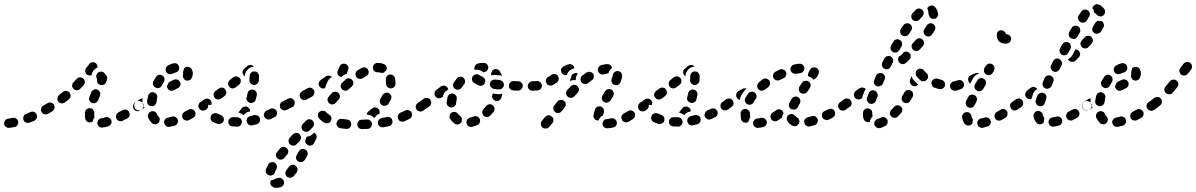

<svg xmlns="http://www.w3.org/2000/svg" viewBox="-35 -583 5726 919"><path d="M43 22Q47 19 49 15Q51 12 52 7Q53 3 52 -2Q51 -6 49 -10Q46 -13 42 -16Q39 -18 34 -19Q30 -20 26 -19Q17 -17 10 -16Q6 -16 5 -15Q-4 -15 -10 -7Q-16 0 -15 9Q-15 18 -7 24Q0 30 9 29Q12 29 16 28Q25 27 35 25Q39 24 43 22ZM498 -6Q497 -10 494 -14Q491 -17 487 -19Q484 -22 479 -22Q475 -23 470 -22Q459 -18 450 -17Q445 -16 442 -14Q438 -12 435 -8Q433 -4 432 0Q430 4 431 9Q433 18 440 24Q448 29 457 27Q469 26 482 22Q491 19 496 11Q501 3 498 -6ZM141 -35Q139 -39 136 -42Q133 -45 128 -47Q124 -49 120 -49Q115 -48 111 -47Q101 -42 90 -38Q86 -37 83 -34Q80 -31 78 -26Q76 -22 76 -18Q76 -13 77 -9Q80 -1 89 3Q97 7 106 4Q118 -1 129 -5Q137 -9 141 -18Q144 -26 141 -35ZM383 0Q380 -3 377 -6Q374 -10 373 -14Q370 -28 372 -45Q373 -55 380 -60Q387 -66 396 -65Q401 -65 405 -63Q409 -61 411 -57Q414 -54 416 -50Q417 -45 416 -41Q415 -31 417 -25Q417 -24 417 -23Q417 -23 418 -22Q417 -21 417 -21Q411 -13 409 -4Q409 -3 409 -2Q407 0 405 1Q403 2 400 2Q396 3 392 3Q387 2 383 0ZM585 -30Q586 -34 586 -38Q585 -43 583 -47Q579 -55 570 -58Q561 -60 553 -56Q543 -51 533 -46Q529 -44 526 -41Q523 -37 521 -33Q520 -29 520 -24Q520 -20 522 -16Q526 -7 535 -4Q544 -1 552 -5Q563 -11 574 -16Q578 -18 581 -22Q584 -25 585 -30ZM226 -65Q227 -69 226 -74Q225 -78 223 -82Q218 -90 209 -92Q200 -94 192 -89Q182 -83 172 -77Q164 -73 162 -64Q159 -55 164 -47Q166 -43 170 -40Q173 -37 178 -36Q182 -35 186 -36Q191 -36 195 -38Q205 -44 216 -51Q219 -53 222 -57Q225 -61 226 -65ZM652 -73Q653 -77 652 -82Q651 -86 649 -90Q643 -97 634 -99Q625 -101 617 -96L611 -92Q608 -89 605 -85Q603 -81 602 -77Q601 -73 602 -68Q603 -64 606 -60Q611 -53 620 -51Q629 -49 637 -55L643 -58Q646 -61 649 -65Q651 -69 652 -73ZM297 -140Q292 -147 282 -148Q273 -149 266 -143Q257 -135 248 -128Q241 -123 240 -113Q238 -104 244 -97Q247 -93 251 -91Q255 -89 259 -88Q264 -88 268 -89Q272 -90 276 -93Q285 -100 295 -108Q302 -114 303 -123Q303 -133 297 -140ZM406 -90Q410 -88 414 -89Q419 -89 423 -91Q427 -92 430 -96Q433 -99 435 -103Q439 -113 443 -124Q447 -133 443 -142Q440 -150 431 -154Q427 -156 422 -156Q418 -155 414 -154Q410 -152 407 -149Q403 -146 402 -142Q397 -130 393 -119Q389 -110 393 -102Q397 -93 406 -90ZM364 -207Q361 -210 357 -211Q353 -213 348 -213Q344 -213 340 -211Q336 -209 332 -206Q325 -197 317 -189Q313 -186 312 -182Q310 -178 310 -173Q310 -169 312 -165Q314 -161 317 -157Q323 -151 333 -151Q342 -151 349 -158Q357 -166 365 -175Q372 -182 371 -191Q371 -200 364 -207ZM426 -221Q427 -226 429 -230Q432 -233 435 -236Q443 -241 452 -240Q461 -238 467 -231Q469 -228 470 -226Q471 -225 471 -225Q471 -225 471 -225Q477 -220 478 -212Q479 -205 476 -198Q474 -195 472 -188Q468 -180 459 -177Q450 -174 442 -178Q434 -181 431 -189Q427 -197 430 -205Q427 -208 426 -213Q425 -217 426 -221ZM378 -258Q385 -267 392 -276Q397 -284 406 -285Q416 -286 423 -281Q428 -277 430 -271Q433 -266 432 -260Q427 -258 422 -254Q415 -249 410 -242Q405 -234 404 -225Q404 -224 404 -223Q398 -221 392 -222Q386 -223 381 -226Q374 -232 373 -242Q372 -251 378 -258Z M814 8Q816 4 817 0Q817 -4 816 -9Q814 -18 806 -22Q798 -27 789 -25Q779 -22 769 -20Q760 -19 755 -11Q749 -4 751 5Q752 10 754 14Q756 17 760 20Q764 23 768 24Q772 25 777 24Q788 22 800 19Q805 18 808 15Q812 12 814 8ZM692 6Q681 -5 674 -20Q671 -29 675 -37Q678 -46 687 -49Q695 -53 704 -49Q713 -46 716 -37Q719 -30 723 -26Q726 -23 728 -19Q730 -15 730 -11Q729 -9 729 -8Q728 -5 728 -2Q727 0 726 2Q725 4 723 5Q717 12 708 12Q698 12 692 6ZM898 -50Q896 -53 892 -56Q889 -59 885 -60Q880 -61 876 -61Q871 -60 867 -58Q858 -53 849 -48Q845 -46 842 -43Q839 -40 838 -35Q836 -31 837 -27Q837 -22 839 -18Q843 -10 852 -7Q861 -4 869 -8Q879 -13 889 -19Q897 -23 900 -32Q903 -41 898 -50ZM957 -90Q955 -94 951 -96Q947 -98 943 -99Q938 -100 934 -99Q930 -98 926 -95L924 -94Q917 -89 915 -80Q913 -70 919 -63Q921 -59 925 -57Q929 -54 933 -54Q938 -53 942 -54Q946 -55 950 -57L952 -59Q960 -64 961 -73Q963 -82 957 -90ZM611 -64Q609 -68 608 -72Q607 -77 608 -81Q609 -86 611 -89Q614 -93 617 -96L635 -108Q638 -110 641 -111Q645 -112 648 -112Q647 -108 647 -104Q646 -95 648 -87Q650 -78 655 -70Q656 -69 657 -68L643 -58Q635 -53 626 -55Q617 -57 611 -64ZM688 -75Q697 -73 705 -79Q712 -85 714 -94Q715 -104 717 -114Q718 -118 718 -122Q717 -127 715 -131Q712 -134 708 -137Q705 -140 700 -141Q691 -143 683 -138Q676 -133 674 -124Q671 -112 669 -100Q668 -91 673 -84Q679 -76 688 -75ZM777 -191 796 -201Q805 -205 814 -202Q822 -199 827 -191Q831 -182 828 -174Q825 -165 816 -161L797 -151Q788 -147 780 -149Q771 -152 767 -161Q765 -163 765 -166Q764 -169 764 -172Q766 -175 768 -178Q771 -183 773 -189Q774 -189 775 -190Q776 -190 777 -191ZM698 -177Q699 -173 702 -169Q705 -166 709 -164Q713 -162 717 -161Q722 -161 726 -162Q730 -164 734 -166Q737 -169 739 -173Q744 -182 749 -190Q754 -198 752 -207Q751 -216 743 -221Q735 -227 726 -225Q717 -223 712 -215Q705 -205 699 -194Q697 -190 697 -186Q696 -181 698 -177ZM870 -262Q861 -265 853 -261Q851 -260 849 -259Q847 -257 845 -255Q845 -254 845 -253Q844 -245 841 -238Q841 -236 841 -234Q842 -233 842 -231Q842 -230 842 -229Q838 -220 842 -212Q845 -203 853 -199Q857 -197 862 -197Q866 -197 871 -199Q875 -200 878 -203Q881 -206 883 -211Q888 -220 888 -232Q888 -242 883 -251Q879 -259 870 -262ZM760 -240Q764 -232 773 -229Q782 -226 790 -230Q798 -234 806 -236Q810 -237 814 -240Q818 -243 820 -247Q822 -251 823 -255Q823 -259 822 -264Q820 -273 812 -278Q804 -282 795 -280Q782 -277 770 -270Q761 -266 759 -257Q756 -248 760 -240Z M1116 17Q1113 20 1109 22Q1105 24 1100 23Q1089 23 1079 22Q1069 22 1063 15Q1057 8 1058 -2Q1058 -6 1060 -10Q1062 -14 1066 -17Q1069 -20 1073 -21Q1078 -23 1082 -22Q1092 -22 1101 -22Q1109 -21 1116 -16Q1122 -10 1123 -2Q1123 -1 1123 0Q1123 0 1123 1Q1123 1 1123 1Q1123 6 1121 10Q1119 14 1116 17ZM1207 1Q1209 -3 1210 -7Q1210 -11 1209 -16Q1207 -25 1199 -29Q1190 -34 1181 -32Q1172 -29 1163 -27Q1154 -25 1149 -18Q1144 -10 1146 -1Q1147 4 1149 7Q1152 11 1155 14Q1159 16 1164 17Q1168 18 1172 17Q1183 15 1193 12Q1198 11 1201 8Q1205 5 1207 1ZM1007 10Q996 6 986 2Q978 -2 974 -11Q971 -19 975 -28Q978 -37 987 -40Q996 -43 1004 -40Q1012 -36 1021 -33Q1025 -32 1028 -29Q1032 -26 1034 -22Q1036 -19 1036 -16Q1037 -12 1036 -8Q1036 -8 1036 -8Q1036 -7 1036 -7Q1036 -6 1036 -5Q1033 4 1024 8Q1016 12 1007 10ZM1290 -35Q1292 -39 1291 -44Q1291 -48 1289 -52Q1285 -60 1276 -63Q1267 -66 1259 -62Q1250 -58 1241 -54Q1233 -50 1230 -41Q1226 -32 1230 -24Q1232 -20 1236 -17Q1239 -14 1243 -12Q1247 -10 1252 -11Q1256 -11 1260 -13Q1270 -17 1279 -22Q1283 -24 1286 -27Q1289 -31 1290 -35ZM1108 -47Q1109 -49 1111 -51Q1116 -56 1121 -64Q1126 -71 1136 -73Q1145 -75 1152 -69Q1157 -66 1160 -61Q1163 -56 1162 -50Q1160 -50 1159 -49Q1150 -48 1143 -43Q1136 -38 1131 -32Q1126 -37 1118 -40Q1112 -43 1106 -44Q1107 -46 1108 -47ZM1349 -73Q1350 -78 1349 -82Q1348 -86 1345 -90Q1340 -98 1331 -99Q1322 -101 1314 -95Q1310 -93 1308 -89Q1305 -85 1305 -81Q1304 -76 1305 -72Q1306 -67 1308 -64Q1311 -60 1315 -58Q1319 -55 1323 -55Q1327 -54 1332 -55Q1336 -56 1340 -59Q1344 -61 1346 -65Q1348 -69 1349 -73ZM974 -102Q968 -109 959 -111Q950 -112 942 -107Q933 -100 926 -95Q922 -93 920 -89Q918 -85 917 -81Q916 -77 917 -72Q918 -68 921 -64Q922 -62 923 -61Q925 -59 927 -58Q929 -63 933 -66Q938 -73 946 -77Q954 -81 964 -81Q970 -82 976 -80Q978 -86 978 -91Q977 -97 974 -102ZM1160 -151Q1168 -156 1177 -154Q1186 -152 1191 -144Q1196 -136 1194 -127Q1192 -116 1189 -106Q1188 -102 1185 -98Q1182 -95 1178 -93Q1174 -91 1170 -90Q1165 -90 1161 -91Q1161 -91 1160 -91Q1160 -91 1160 -91Q1158 -92 1156 -93Q1149 -97 1146 -104Q1143 -111 1146 -119Q1148 -127 1150 -137Q1152 -146 1160 -151ZM1043 -155Q1041 -159 1037 -161Q1033 -163 1029 -164Q1024 -164 1020 -163Q1016 -162 1012 -159L996 -147Q992 -144 990 -140Q988 -137 987 -132Q987 -128 988 -123Q989 -119 992 -116Q997 -108 1007 -107Q1016 -106 1023 -111L1039 -123Q1047 -129 1048 -138Q1049 -148 1043 -155ZM1117 -192Q1118 -197 1117 -201Q1116 -205 1113 -209Q1107 -216 1098 -217Q1089 -219 1081 -213L1065 -200Q1062 -198 1060 -194Q1057 -190 1057 -185Q1056 -181 1057 -177Q1059 -172 1061 -169Q1067 -161 1076 -160Q1086 -159 1093 -165L1109 -177Q1112 -180 1115 -184Q1117 -188 1117 -192ZM1180 -176Q1189 -176 1196 -182Q1203 -188 1204 -197Q1205 -208 1205 -219Q1205 -223 1203 -227Q1201 -231 1198 -235Q1195 -238 1191 -240Q1187 -241 1183 -241Q1173 -242 1167 -235Q1160 -229 1160 -219Q1160 -210 1159 -200Q1158 -191 1165 -184Q1171 -177 1180 -176ZM1151 -251Q1158 -258 1166 -261Q1173 -264 1181 -264Q1181 -264 1181 -264Q1181 -264 1181 -264Q1175 -271 1166 -272Q1157 -273 1149 -267L1134 -254Q1127 -249 1126 -239Q1125 -230 1131 -223Q1132 -221 1134 -220Q1135 -218 1137 -217Q1137 -218 1137 -220Q1137 -228 1141 -236Q1144 -245 1151 -251Z M1288 271Q1287 271 1287 270Q1283 273 1279 275Q1271 279 1262 280Q1262 281 1261 282Q1260 284 1260 285Q1258 289 1259 294Q1259 298 1261 302Q1263 306 1267 309Q1270 312 1274 314Q1282 316 1289 316Q1299 316 1311 312Q1319 308 1323 299Q1327 291 1323 282Q1321 278 1318 275Q1315 272 1311 270Q1307 268 1302 268Q1298 268 1294 270Q1291 271 1289 271Q1289 271 1288 271Q1288 271 1288 271ZM1339 263Q1343 266 1347 267Q1351 268 1356 268Q1360 267 1364 265Q1368 263 1371 260Q1378 251 1385 242Q1390 234 1389 225Q1387 216 1380 210Q1376 207 1372 206Q1367 205 1363 206Q1359 207 1355 209Q1351 211 1348 215Q1342 224 1336 231Q1330 239 1331 248Q1332 257 1339 263ZM1279 195Q1275 193 1271 193Q1266 192 1262 194Q1258 195 1254 198Q1251 201 1249 205Q1242 217 1238 227Q1235 236 1239 245Q1243 253 1252 256Q1261 259 1269 255Q1278 251 1281 242Q1283 235 1288 226Q1293 218 1290 209Q1287 200 1279 195ZM1382 176Q1384 180 1386 184Q1389 188 1393 190Q1401 195 1410 192Q1419 190 1424 182Q1429 173 1435 163Q1439 155 1437 146Q1434 137 1426 133Q1418 128 1409 130Q1400 133 1396 141Q1390 150 1385 159Q1383 163 1382 167Q1381 172 1382 176ZM1337 126Q1330 119 1321 120Q1311 121 1305 128Q1298 137 1291 145Q1288 148 1287 152Q1285 157 1286 161Q1286 166 1288 170Q1290 173 1294 176Q1301 182 1310 181Q1320 180 1326 173Q1332 166 1339 157Q1345 150 1345 141Q1344 132 1337 126ZM1428 81 1434 71Q1442 70 1450 67Q1457 63 1463 57L1468 52Q1468 52 1468 52Q1469 52 1469 52Q1477 57 1480 66Q1483 74 1478 83L1468 102Q1466 106 1463 109Q1459 112 1455 113Q1451 114 1446 114Q1442 114 1438 111Q1432 108 1429 103Q1426 97 1426 90Q1427 86 1428 82Q1428 82 1428 82Q1428 81 1428 81ZM1399 59Q1392 53 1383 53Q1373 54 1367 60L1352 76Q1346 83 1346 92Q1346 102 1353 108Q1360 114 1369 114Q1379 114 1385 107L1400 91Q1406 84 1406 75Q1405 66 1399 59ZM1468 10Q1468 5 1466 1Q1464 -3 1461 -6Q1454 -13 1445 -12Q1436 -12 1429 -5L1415 10Q1408 17 1408 26Q1409 36 1415 42Q1422 48 1431 48Q1441 48 1447 41L1462 26Q1465 22 1467 18Q1468 14 1468 10ZM1740 26Q1743 23 1744 19Q1746 15 1746 10Q1745 1 1738 -5Q1731 -12 1722 -11Q1710 -11 1697 -10Q1687 -10 1681 -3Q1675 4 1675 13Q1675 17 1677 21Q1679 26 1682 29Q1685 32 1689 33Q1693 35 1698 35Q1712 34 1724 34Q1729 34 1733 32Q1737 30 1740 26ZM1639 29Q1642 26 1644 22Q1646 18 1646 13Q1647 4 1641 -3Q1635 -10 1626 -11Q1613 -12 1602 -14Q1593 -15 1585 -10Q1578 -4 1576 5Q1575 9 1576 14Q1577 18 1580 22Q1583 25 1586 28Q1590 30 1595 31Q1608 33 1622 34Q1627 34 1631 33Q1635 32 1639 29ZM1840 11Q1843 8 1844 3Q1844 -1 1843 -5Q1843 -10 1840 -14Q1837 -17 1834 -20Q1830 -22 1825 -23Q1821 -24 1817 -23Q1805 -20 1793 -18Q1788 -17 1784 -15Q1781 -13 1778 -9Q1775 -5 1774 -1Q1773 3 1774 8Q1775 17 1783 22Q1790 28 1800 26Q1813 24 1826 21Q1831 20 1834 18Q1838 15 1840 11ZM1534 7Q1539 6 1542 3Q1546 1 1548 -3Q1553 -11 1551 -20Q1549 -29 1541 -34Q1532 -40 1525 -47Q1522 -50 1518 -52Q1514 -53 1509 -53Q1505 -54 1501 -52Q1497 -50 1493 -47Q1487 -41 1487 -31Q1486 -22 1493 -15Q1503 -4 1517 4Q1521 6 1526 7Q1530 8 1534 7ZM1936 -27Q1937 -31 1937 -36Q1937 -40 1935 -44Q1931 -52 1922 -55Q1913 -58 1905 -54Q1893 -48 1882 -44Q1878 -42 1875 -39Q1872 -35 1870 -31Q1869 -27 1869 -23Q1869 -18 1871 -14Q1874 -5 1883 -2Q1892 1 1900 -2Q1913 -8 1925 -14Q1929 -16 1932 -19Q1935 -23 1936 -27ZM1721 -34Q1721 -39 1723 -43Q1726 -48 1730 -51Q1738 -57 1745 -63Q1752 -69 1761 -69Q1771 -68 1777 -61Q1781 -57 1782 -50Q1783 -44 1781 -38Q1777 -37 1773 -35Q1765 -30 1760 -22Q1758 -20 1757 -18Q1755 -20 1753 -22Q1746 -28 1738 -31Q1729 -34 1721 -34ZM2007 -73Q2008 -77 2007 -82Q2006 -86 2003 -90Q1998 -97 1989 -99Q1980 -101 1972 -95L1965 -90Q1961 -88 1959 -84Q1956 -80 1955 -76Q1955 -71 1955 -67Q1956 -63 1959 -59Q1964 -51 1973 -50Q1983 -48 1990 -53L1998 -59Q2002 -61 2004 -65Q2006 -69 2007 -73ZM1375 -83Q1376 -87 1376 -92Q1376 -96 1374 -100Q1369 -109 1361 -112Q1352 -115 1343 -110L1317 -97Q1313 -95 1310 -92Q1307 -88 1306 -84Q1304 -80 1305 -75Q1305 -71 1307 -67Q1311 -59 1320 -56Q1329 -53 1337 -57L1364 -70Q1368 -72 1371 -76Q1373 -79 1375 -83ZM1783 -94Q1784 -90 1786 -86Q1789 -82 1793 -80Q1800 -75 1810 -77Q1819 -78 1824 -86Q1830 -96 1836 -106Q1840 -115 1838 -123Q1835 -132 1827 -137Q1823 -139 1818 -139Q1814 -140 1810 -139Q1805 -137 1802 -134Q1798 -132 1796 -128Q1792 -119 1786 -111Q1784 -107 1783 -103Q1782 -98 1783 -94ZM1585 -105 1586 -107Q1589 -110 1591 -114Q1592 -118 1592 -123Q1592 -127 1590 -131Q1588 -135 1585 -138Q1578 -145 1569 -144Q1559 -144 1553 -137L1551 -135L1539 -121Q1532 -114 1533 -105Q1533 -96 1540 -89Q1547 -83 1556 -83Q1566 -84 1572 -91ZM1467 -152Q1462 -160 1453 -163Q1444 -165 1436 -160Q1424 -153 1411 -146Q1403 -141 1400 -132Q1398 -124 1402 -115Q1407 -107 1416 -105Q1424 -102 1433 -107Q1446 -114 1459 -121Q1467 -126 1469 -135Q1472 -144 1467 -152ZM1656 -184Q1657 -189 1655 -193Q1654 -197 1651 -200Q1645 -207 1635 -208Q1626 -209 1619 -202Q1611 -195 1603 -187Q1596 -181 1596 -172Q1595 -162 1602 -156Q1605 -152 1609 -151Q1613 -149 1617 -149Q1622 -148 1626 -150Q1630 -152 1633 -155Q1641 -162 1649 -169Q1652 -172 1654 -176Q1656 -180 1656 -184ZM1554 -214Q1548 -220 1540 -221Q1531 -222 1524 -217Q1512 -209 1500 -200Q1493 -195 1491 -186Q1489 -177 1494 -169Q1499 -163 1506 -160Q1513 -158 1521 -161Q1522 -167 1524 -172L1533 -192Q1536 -200 1542 -206Q1548 -211 1554 -214ZM1836 -160Q1845 -160 1852 -167Q1858 -173 1858 -183Q1858 -196 1856 -208Q1855 -213 1852 -216Q1850 -220 1846 -223Q1842 -225 1838 -226Q1834 -227 1829 -226Q1820 -224 1815 -216Q1810 -208 1812 -199Q1813 -191 1813 -182Q1813 -173 1820 -166Q1827 -160 1836 -160ZM1727 -249Q1725 -253 1721 -256Q1718 -259 1713 -260Q1709 -261 1705 -261Q1700 -260 1696 -258Q1687 -253 1676 -246Q1673 -244 1670 -240Q1668 -237 1667 -232Q1666 -228 1667 -223Q1667 -219 1670 -215Q1672 -212 1676 -209Q1680 -206 1684 -206Q1688 -205 1693 -205Q1697 -206 1701 -209Q1710 -214 1718 -219Q1726 -223 1729 -232Q1731 -241 1727 -249ZM1582 -246 1591 -265Q1594 -274 1603 -277Q1612 -280 1620 -276Q1629 -273 1632 -264Q1635 -255 1631 -247L1624 -229Q1621 -229 1619 -228Q1611 -225 1604 -219Q1601 -217 1599 -214Q1597 -214 1596 -215Q1594 -215 1593 -216Q1584 -220 1581 -229Q1578 -237 1582 -246ZM1773 -237H1772Q1763 -237 1756 -243Q1750 -250 1750 -259Q1750 -269 1756 -275Q1763 -282 1772 -282H1773Q1788 -282 1801 -277Q1810 -274 1814 -266Q1818 -257 1815 -249Q1814 -247 1813 -246Q1813 -244 1812 -243Q1810 -242 1809 -242Q1805 -239 1801 -235Q1797 -234 1794 -234Q1790 -234 1786 -235Q1780 -237 1773 -237Z M2261 -14Q2259 -18 2256 -21Q2253 -24 2248 -26Q2244 -27 2240 -27Q2235 -27 2231 -25Q2223 -22 2215 -20Q2210 -19 2207 -16Q2203 -13 2201 -10Q2198 -6 2198 -1Q2197 3 2198 7Q2200 16 2208 21Q2216 26 2225 24Q2237 21 2249 16Q2258 12 2261 4Q2265 -5 2261 -14ZM2157 13Q2153 13 2148 12Q2144 11 2140 8Q2129 0 2121 -12Q2115 -20 2117 -29Q2118 -38 2126 -44Q2130 -46 2134 -47Q2138 -48 2143 -47Q2147 -47 2151 -44Q2155 -42 2157 -38Q2162 -32 2167 -28Q2172 -24 2174 -20Q2176 -15 2176 -10Q2176 -7 2175 -4Q2175 -3 2175 -2Q2174 0 2174 1Q2173 3 2172 4Q2169 7 2165 10Q2161 12 2157 13ZM2332 -64Q2332 -69 2329 -73Q2327 -77 2324 -79Q2316 -85 2307 -84Q2298 -83 2292 -75Q2286 -68 2279 -61Q2273 -54 2273 -44Q2274 -35 2280 -29Q2284 -26 2288 -24Q2292 -22 2296 -23Q2301 -23 2305 -25Q2309 -26 2312 -30Q2320 -38 2328 -48Q2330 -51 2331 -56Q2333 -60 2332 -64ZM2025 -105Q2023 -109 2019 -111Q2015 -114 2011 -114Q2006 -115 2002 -114Q1997 -113 1994 -111L1972 -95Q1968 -93 1966 -89Q1964 -85 1963 -81Q1962 -76 1963 -72Q1964 -68 1967 -64Q1972 -56 1981 -55Q1990 -53 1998 -59L2020 -74Q2027 -79 2029 -88Q2030 -97 2025 -105ZM2103 -94Q2105 -106 2107 -118Q2109 -127 2117 -132Q2125 -137 2134 -135Q2143 -133 2148 -125Q2153 -117 2151 -108Q2149 -98 2148 -89Q2148 -84 2146 -81Q2143 -77 2140 -74Q2138 -72 2136 -71Q2133 -70 2131 -69Q2130 -69 2130 -69Q2128 -69 2126 -69Q2125 -69 2123 -69Q2114 -70 2108 -77Q2102 -84 2103 -94ZM2353 -102Q2348 -100 2344 -99Q2340 -99 2335 -101Q2327 -104 2323 -112Q2318 -121 2322 -129Q2323 -133 2324 -136Q2325 -135 2327 -135Q2338 -134 2350 -132Q2358 -132 2367 -134Q2368 -135 2370 -135Q2368 -125 2364 -114Q2363 -110 2360 -107Q2357 -104 2353 -102ZM2105 -151Q2108 -152 2111 -154Q2110 -156 2109 -159Q2108 -161 2107 -164Q2101 -171 2092 -173Q2083 -174 2075 -169L2054 -153Q2046 -148 2045 -139Q2043 -129 2049 -122Q2051 -118 2055 -116Q2059 -113 2063 -113Q2068 -112 2072 -113Q2076 -114 2080 -117L2085 -120Q2085 -121 2085 -123Q2087 -131 2092 -138Q2097 -146 2105 -151ZM2532 -155Q2535 -158 2537 -162Q2538 -166 2539 -171Q2539 -180 2532 -187Q2525 -193 2516 -193L2514 -194Q2509 -194 2505 -192Q2501 -190 2498 -187Q2495 -184 2493 -180Q2491 -176 2491 -171Q2491 -167 2493 -162Q2495 -158 2498 -155Q2501 -152 2505 -150Q2509 -149 2514 -149H2516Q2520 -148 2525 -150Q2529 -152 2532 -155ZM2460 -156Q2463 -159 2465 -163Q2467 -167 2467 -171Q2468 -181 2461 -187Q2455 -194 2446 -194L2424 -195Q2419 -195 2415 -194Q2411 -192 2408 -189Q2405 -186 2403 -182Q2401 -178 2401 -173Q2400 -164 2407 -157Q2413 -151 2422 -150L2444 -149Q2449 -149 2453 -151Q2457 -152 2460 -156ZM2144 -157Q2152 -152 2161 -154Q2170 -156 2175 -164Q2180 -172 2186 -179Q2192 -186 2191 -196Q2190 -205 2183 -211Q2176 -217 2167 -216Q2157 -215 2152 -208Q2144 -198 2137 -188Q2132 -180 2134 -171Q2136 -162 2144 -157ZM2377 -175Q2377 -179 2376 -184Q2374 -188 2372 -192Q2369 -195 2365 -197Q2361 -199 2356 -200Q2346 -201 2336 -202Q2331 -203 2327 -201Q2323 -200 2319 -198Q2315 -195 2313 -191Q2311 -187 2310 -183Q2309 -173 2315 -166Q2321 -159 2330 -157Q2340 -156 2352 -155Q2361 -154 2368 -160Q2376 -166 2377 -175ZM2274 -174Q2279 -176 2282 -179Q2285 -183 2286 -187Q2290 -195 2286 -204Q2282 -212 2274 -216Q2265 -219 2260 -223Q2252 -229 2243 -227Q2234 -226 2228 -218Q2223 -211 2224 -202Q2226 -192 2233 -187Q2243 -180 2257 -174Q2261 -172 2266 -172Q2270 -172 2274 -174ZM2322 -246Q2323 -247 2324 -248Q2325 -248 2326 -249Q2334 -254 2343 -252Q2352 -250 2357 -242Q2364 -232 2368 -220Q2364 -222 2359 -222Q2348 -223 2339 -224Q2330 -225 2322 -223Q2319 -223 2317 -222Q2316 -225 2316 -228Q2315 -230 2316 -233Q2320 -238 2322 -245Q2322 -245 2322 -246ZM2252 -279Q2264 -282 2279 -282Q2288 -283 2295 -276Q2302 -270 2302 -261Q2302 -251 2296 -245Q2290 -238 2280 -237Q2275 -239 2273 -241Q2266 -246 2258 -248Q2249 -251 2240 -249Q2238 -249 2237 -249Q2237 -249 2237 -250Q2237 -250 2236 -251Q2234 -260 2239 -268Q2243 -276 2252 -279Z M2605 -26Q2598 -32 2589 -31Q2580 -30 2574 -23Q2565 -12 2559 -5Q2556 -1 2555 3Q2553 7 2554 12Q2554 16 2556 20Q2558 24 2561 27Q2568 33 2578 32Q2587 32 2593 25Q2600 17 2609 6Q2615 -1 2614 -11Q2613 -20 2605 -26ZM2917 1Q2916 -4 2914 -7Q2911 -11 2908 -13Q2904 -16 2899 -17Q2895 -17 2891 -17Q2880 -14 2870 -13Q2865 -13 2861 -11Q2857 -9 2854 -5Q2852 -2 2850 2Q2849 7 2849 11Q2850 20 2857 26Q2864 32 2874 31Q2887 30 2900 27Q2909 26 2914 18Q2919 10 2917 1ZM3004 -27Q3005 -31 3005 -36Q3004 -40 3002 -44Q2997 -52 2988 -54Q2978 -56 2971 -51Q2960 -45 2951 -40Q2947 -38 2944 -34Q2941 -31 2940 -27Q2939 -22 2939 -18Q2940 -13 2942 -9Q2946 -1 2955 1Q2964 4 2973 0Q2983 -6 2994 -13Q2998 -16 3001 -19Q3003 -23 3004 -27ZM2810 -15Q2807 -19 2806 -23Q2805 -27 2806 -32Q2808 -45 2813 -59Q2814 -63 2817 -67Q2820 -70 2824 -72Q2828 -74 2833 -74Q2837 -74 2841 -73Q2850 -70 2854 -61Q2858 -53 2855 -44Q2853 -37 2851 -31Q2843 -27 2837 -20Q2832 -14 2829 -6Q2828 -6 2827 -6Q2826 -6 2825 -6Q2820 -7 2816 -9Q2813 -11 2810 -15ZM2665 -100Q2658 -106 2648 -105Q2639 -104 2633 -97L2618 -78Q2615 -75 2614 -71Q2613 -66 2613 -62Q2614 -57 2616 -53Q2618 -50 2622 -47Q2625 -44 2629 -43Q2634 -41 2638 -42Q2643 -42 2647 -45Q2650 -47 2653 -50L2668 -69Q2674 -76 2673 -85Q2672 -95 2665 -100ZM3066 -90Q3064 -94 3060 -96Q3056 -98 3052 -99Q3047 -100 3043 -99Q3039 -98 3035 -95L3028 -91Q3021 -85 3019 -76Q3018 -67 3023 -59Q3026 -56 3029 -53Q3033 -51 3038 -50Q3042 -49 3046 -50Q3051 -51 3054 -54L3061 -59Q3069 -64 3070 -73Q3072 -82 3066 -90ZM2856 -95Q2860 -93 2864 -92Q2868 -91 2873 -92Q2877 -93 2881 -96Q2884 -98 2887 -102Q2894 -113 2900 -123Q2902 -127 2903 -131Q2903 -135 2902 -140Q2901 -144 2899 -148Q2896 -151 2892 -154Q2884 -159 2875 -156Q2866 -154 2861 -146Q2856 -137 2849 -126Q2844 -118 2846 -109Q2848 -100 2856 -95ZM2729 -171Q2726 -174 2722 -176Q2718 -177 2713 -177Q2709 -177 2704 -175Q2700 -173 2697 -170Q2689 -162 2680 -152Q2674 -145 2675 -136Q2675 -127 2682 -121Q2689 -114 2698 -115Q2708 -115 2714 -122Q2722 -131 2730 -139Q2736 -146 2736 -155Q2736 -164 2729 -171ZM2554 -159Q2557 -162 2558 -167Q2559 -171 2559 -175Q2557 -185 2550 -190Q2543 -196 2533 -195Q2525 -194 2516 -194Q2507 -193 2500 -187Q2494 -180 2494 -171Q2494 -162 2500 -155Q2507 -149 2516 -149Q2528 -149 2539 -150Q2544 -151 2548 -153Q2552 -155 2554 -159ZM2636 -194Q2639 -198 2639 -202Q2640 -207 2639 -211Q2638 -215 2636 -219Q2631 -227 2621 -229Q2612 -230 2605 -225Q2601 -222 2597 -220Q2593 -217 2589 -215Q2581 -210 2578 -201Q2576 -192 2581 -184Q2583 -180 2586 -177Q2590 -175 2594 -174Q2599 -173 2603 -173Q2607 -174 2611 -176Q2616 -179 2621 -182Q2625 -185 2630 -188Q2634 -190 2636 -194ZM2893 -189Q2895 -184 2898 -181Q2902 -178 2906 -177Q2910 -175 2914 -175Q2919 -175 2923 -177Q2927 -179 2930 -182Q2933 -185 2935 -189Q2941 -205 2943 -217Q2943 -222 2942 -226Q2941 -230 2939 -234Q2936 -238 2932 -240Q2928 -242 2924 -243Q2914 -244 2907 -238Q2900 -233 2898 -224Q2897 -216 2893 -206Q2891 -202 2891 -197Q2892 -193 2893 -189ZM2804 -230Q2801 -234 2797 -236Q2794 -239 2789 -239Q2785 -240 2780 -239Q2776 -238 2772 -236Q2762 -229 2752 -221Q2745 -215 2744 -206Q2743 -196 2748 -189Q2754 -182 2763 -181Q2773 -180 2780 -185Q2789 -193 2798 -199Q2806 -204 2807 -213Q2809 -222 2804 -230ZM2692 -194Q2693 -196 2693 -197Q2693 -199 2694 -200Q2697 -209 2699 -216Q2701 -225 2709 -230Q2717 -235 2726 -233Q2727 -233 2729 -232Q2730 -232 2731 -231Q2729 -229 2727 -225Q2722 -217 2721 -208Q2721 -203 2721 -199Q2717 -200 2713 -200Q2703 -199 2695 -196Q2694 -195 2692 -194ZM2653 -235Q2651 -238 2651 -243Q2650 -247 2651 -252Q2652 -256 2655 -259Q2658 -263 2662 -265Q2675 -272 2686 -275Q2695 -278 2703 -273Q2711 -268 2714 -259Q2714 -258 2714 -257Q2714 -256 2714 -256Q2705 -254 2697 -249Q2690 -245 2684 -237Q2680 -231 2678 -224Q2675 -223 2672 -223Q2669 -223 2667 -224Q2662 -225 2659 -228Q2655 -231 2653 -235ZM2838 -229Q2830 -234 2827 -243Q2826 -247 2826 -251Q2827 -256 2829 -260Q2831 -264 2835 -267Q2838 -269 2842 -271Q2856 -275 2869 -276Q2879 -277 2886 -272Q2893 -266 2894 -257Q2894 -257 2893 -256Q2886 -251 2881 -243Q2879 -238 2877 -232Q2877 -232 2876 -232Q2875 -232 2875 -232Q2865 -230 2855 -227Q2846 -225 2838 -229Z M3225 17Q3222 20 3218 22Q3214 24 3209 23Q3198 23 3188 22Q3178 22 3172 15Q3166 8 3167 -2Q3167 -6 3169 -10Q3171 -14 3175 -17Q3178 -20 3182 -21Q3187 -23 3191 -22Q3201 -22 3210 -22Q3218 -21 3225 -16Q3231 -10 3232 -2Q3232 -1 3232 0Q3232 0 3232 1Q3232 1 3232 1Q3232 6 3230 10Q3228 14 3225 17ZM3316 1Q3318 -3 3319 -7Q3319 -11 3318 -16Q3316 -25 3308 -29Q3299 -34 3290 -32Q3281 -29 3272 -27Q3263 -25 3258 -18Q3253 -10 3255 -1Q3256 4 3258 7Q3261 11 3264 14Q3268 16 3273 17Q3277 18 3281 17Q3292 15 3302 12Q3307 11 3310 8Q3314 5 3316 1ZM3116 10Q3105 6 3095 2Q3087 -2 3083 -11Q3080 -19 3084 -28Q3087 -37 3096 -40Q3105 -43 3113 -40Q3121 -36 3130 -33Q3134 -32 3137 -29Q3141 -26 3143 -22Q3145 -19 3145 -16Q3146 -12 3145 -8Q3145 -8 3145 -8Q3145 -7 3145 -7Q3145 -6 3145 -5Q3142 4 3133 8Q3125 12 3116 10ZM3399 -35Q3401 -39 3400 -44Q3400 -48 3398 -52Q3394 -60 3385 -63Q3376 -66 3368 -62Q3359 -58 3350 -54Q3342 -50 3339 -41Q3335 -32 3339 -24Q3341 -20 3345 -17Q3348 -14 3352 -12Q3356 -10 3361 -11Q3365 -11 3369 -13Q3379 -17 3388 -22Q3392 -24 3395 -27Q3398 -31 3399 -35ZM3217 -47Q3218 -49 3220 -51Q3225 -56 3230 -64Q3235 -71 3245 -73Q3254 -75 3261 -69Q3266 -66 3269 -61Q3272 -56 3271 -50Q3269 -50 3268 -49Q3259 -48 3252 -43Q3245 -38 3240 -32Q3235 -37 3227 -40Q3221 -43 3215 -44Q3216 -46 3217 -47ZM3458 -73Q3459 -78 3458 -82Q3457 -86 3454 -90Q3449 -98 3440 -99Q3431 -101 3423 -95Q3419 -93 3417 -89Q3414 -85 3414 -81Q3413 -76 3414 -72Q3415 -67 3417 -64Q3420 -60 3424 -58Q3428 -55 3432 -55Q3436 -54 3441 -55Q3445 -56 3449 -59Q3453 -61 3455 -65Q3457 -69 3458 -73ZM3083 -102Q3077 -109 3068 -111Q3059 -112 3051 -107Q3042 -100 3035 -95Q3031 -93 3029 -89Q3027 -85 3026 -81Q3025 -77 3026 -72Q3027 -68 3030 -64Q3031 -62 3032 -61Q3034 -59 3036 -58Q3038 -63 3042 -66Q3047 -73 3055 -77Q3063 -81 3073 -81Q3079 -82 3085 -80Q3087 -86 3087 -91Q3086 -97 3083 -102ZM3269 -151Q3277 -156 3286 -154Q3295 -152 3300 -144Q3305 -136 3303 -127Q3301 -116 3298 -106Q3297 -102 3294 -98Q3291 -95 3287 -93Q3283 -91 3279 -90Q3274 -90 3270 -91Q3270 -91 3269 -91Q3269 -91 3269 -91Q3267 -92 3265 -93Q3258 -97 3255 -104Q3252 -111 3255 -119Q3257 -127 3259 -137Q3261 -146 3269 -151ZM3152 -155Q3150 -159 3146 -161Q3142 -163 3138 -164Q3133 -164 3129 -163Q3125 -162 3121 -159L3105 -147Q3101 -144 3099 -140Q3097 -137 3096 -132Q3096 -128 3097 -123Q3098 -119 3101 -116Q3106 -108 3116 -107Q3125 -106 3132 -111L3148 -123Q3156 -129 3157 -138Q3158 -148 3152 -155ZM3226 -192Q3227 -197 3226 -201Q3225 -205 3222 -209Q3216 -216 3207 -217Q3198 -219 3190 -213L3174 -200Q3171 -198 3169 -194Q3166 -190 3166 -185Q3165 -181 3166 -177Q3168 -172 3170 -169Q3176 -161 3185 -160Q3195 -159 3202 -165L3218 -177Q3221 -180 3224 -184Q3226 -188 3226 -192ZM3289 -176Q3298 -176 3305 -182Q3312 -188 3313 -197Q3314 -208 3314 -219Q3314 -223 3312 -227Q3310 -231 3307 -235Q3304 -238 3300 -240Q3296 -241 3292 -241Q3282 -242 3276 -235Q3269 -229 3269 -219Q3269 -210 3268 -200Q3267 -191 3274 -184Q3280 -177 3289 -176ZM3260 -251Q3267 -258 3275 -261Q3282 -264 3290 -264Q3290 -264 3290 -264Q3290 -264 3290 -264Q3284 -271 3275 -272Q3266 -273 3258 -267L3243 -254Q3236 -249 3235 -239Q3234 -230 3240 -223Q3241 -221 3243 -220Q3244 -218 3246 -217Q3246 -218 3246 -220Q3246 -228 3250 -236Q3253 -245 3260 -251Z M3632 15Q3635 11 3635 6Q3636 2 3635 -2Q3632 -11 3624 -16Q3616 -21 3607 -19Q3598 -16 3590 -16Q3581 -15 3575 -8Q3569 0 3570 9Q3570 13 3572 17Q3574 21 3578 24Q3581 27 3585 28Q3590 30 3594 29Q3606 28 3618 25Q3623 24 3626 21Q3630 18 3632 15ZM3879 -12Q3877 -16 3875 -20Q3872 -23 3868 -25Q3864 -28 3859 -28Q3855 -28 3851 -27Q3841 -24 3832 -22Q3827 -21 3824 -18Q3820 -16 3818 -12Q3815 -8 3814 -4Q3814 1 3815 5Q3817 14 3825 19Q3832 24 3842 22Q3852 19 3864 16Q3873 13 3877 5Q3881 -3 3879 -12ZM3768 21Q3772 21 3777 20Q3781 18 3784 15Q3787 12 3789 8Q3793 0 3790 -9Q3787 -18 3778 -22Q3774 -24 3772 -27Q3770 -30 3766 -33Q3762 -36 3758 -37Q3754 -38 3749 -37Q3745 -36 3741 -34Q3733 -29 3731 -20Q3729 -11 3734 -3Q3738 4 3745 10Q3752 16 3759 19Q3764 21 3768 21ZM3523 2Q3519 0 3517 -4Q3514 -7 3512 -12Q3510 -22 3510 -34Q3510 -37 3510 -40Q3510 -49 3517 -56Q3524 -62 3533 -62Q3542 -61 3549 -54Q3555 -47 3555 -38Q3555 -36 3555 -34Q3555 -28 3556 -24Q3556 -23 3556 -22Q3556 -22 3556 -21Q3551 -14 3549 -6Q3548 -3 3547 0Q3546 1 3544 2Q3542 3 3540 4Q3536 5 3532 4Q3527 4 3523 2ZM3670 -3Q3661 -5 3656 -13Q3654 -17 3653 -21Q3652 -26 3653 -30Q3654 -34 3657 -38Q3659 -42 3663 -44Q3671 -49 3680 -55Q3683 -58 3688 -59Q3692 -60 3696 -60Q3701 -59 3705 -57Q3708 -54 3711 -51Q3713 -48 3714 -45Q3715 -42 3715 -39Q3711 -33 3709 -25Q3709 -23 3708 -21Q3708 -20 3707 -20Q3707 -20 3706 -19Q3697 -12 3687 -6Q3680 -1 3670 -3ZM3960 -51Q3958 -55 3955 -58Q3951 -60 3947 -62Q3943 -63 3938 -63Q3934 -62 3930 -60Q3921 -55 3911 -51Q3907 -49 3904 -46Q3901 -43 3900 -38Q3898 -34 3899 -30Q3899 -25 3901 -21Q3905 -13 3914 -10Q3922 -6 3931 -10Q3941 -15 3951 -20Q3959 -25 3962 -34Q3964 -42 3960 -51ZM4023 -73Q4024 -78 4023 -82Q4022 -86 4019 -90Q4014 -98 4005 -99Q3996 -101 3988 -95L3986 -94Q3983 -92 3980 -88Q3978 -84 3977 -80Q3976 -75 3977 -71Q3978 -66 3981 -63Q3986 -55 3995 -54Q4004 -52 4012 -57L4014 -59Q4018 -61 4020 -65Q4022 -69 4023 -73ZM3454 -62 3466 -71Q3474 -76 3476 -85Q3477 -94 3472 -102Q3467 -110 3458 -111Q3449 -113 3441 -108L3429 -99L3423 -95Q3416 -90 3414 -81Q3412 -72 3418 -64Q3420 -60 3424 -58Q3428 -56 3432 -55Q3436 -54 3441 -55Q3445 -56 3449 -59ZM3743 -90Q3748 -99 3754 -110Q3759 -118 3768 -120Q3777 -123 3785 -118Q3789 -116 3792 -112Q3794 -109 3795 -104Q3797 -100 3796 -96Q3795 -91 3793 -87Q3788 -78 3784 -70Q3781 -66 3778 -63Q3775 -60 3770 -59Q3769 -58 3768 -58Q3767 -58 3766 -58Q3765 -58 3763 -59Q3758 -60 3754 -60Q3754 -60 3753 -60Q3753 -60 3753 -60Q3745 -64 3742 -73Q3739 -82 3743 -90ZM3531 -98Q3532 -94 3534 -90Q3537 -87 3541 -85Q3545 -82 3549 -82Q3554 -81 3558 -82Q3562 -84 3566 -86Q3570 -89 3572 -93Q3576 -101 3582 -109Q3585 -112 3586 -117Q3587 -121 3586 -125Q3586 -130 3583 -134Q3581 -137 3577 -140Q3570 -146 3561 -144Q3551 -143 3546 -135Q3539 -125 3533 -115Q3531 -112 3530 -107Q3529 -103 3531 -98ZM3528 -160Q3522 -160 3517 -157L3499 -146Q3491 -141 3489 -132Q3487 -123 3492 -115Q3494 -111 3498 -108Q3502 -106 3506 -105Q3506 -105 3507 -105Q3507 -105 3507 -105Q3507 -108 3508 -111Q3509 -119 3513 -127Q3520 -138 3528 -149Q3532 -154 3538 -159Q3533 -161 3528 -160ZM3801 -183 3792 -169Q3789 -165 3789 -161Q3788 -157 3789 -152Q3789 -148 3792 -144Q3794 -140 3798 -138Q3806 -133 3815 -135Q3824 -136 3829 -144L3839 -158L3841 -162Q3846 -170 3845 -179Q3843 -188 3835 -193Q3831 -196 3827 -196Q3822 -197 3818 -196Q3814 -196 3810 -193Q3806 -191 3804 -187ZM3589 -173Q3589 -169 3590 -165Q3591 -160 3594 -157Q3597 -154 3601 -151Q3605 -149 3610 -149Q3614 -148 3618 -150Q3623 -151 3626 -154Q3634 -160 3642 -166Q3649 -172 3651 -181Q3652 -190 3647 -198Q3641 -205 3632 -207Q3623 -208 3615 -203Q3606 -196 3597 -189Q3594 -186 3592 -182Q3590 -178 3589 -173ZM3667 -210Q3671 -202 3680 -199Q3689 -196 3697 -200Q3707 -205 3716 -209Q3724 -213 3727 -221Q3731 -230 3727 -239Q3723 -247 3714 -250Q3706 -254 3697 -250Q3687 -245 3677 -240Q3669 -236 3666 -227Q3663 -218 3667 -210ZM3839 -243Q3839 -244 3839 -244L3842 -249Q3847 -257 3856 -260Q3865 -262 3873 -258Q3881 -253 3884 -244Q3886 -235 3882 -227Q3878 -220 3874 -213Q3871 -209 3867 -206Q3863 -203 3858 -202Q3853 -208 3847 -212Q3841 -216 3833 -218Q3832 -223 3832 -227Q3833 -232 3835 -236Q3837 -240 3839 -243Q3839 -243 3839 -243ZM3749 -247Q3750 -243 3753 -239Q3756 -235 3759 -233Q3763 -231 3768 -230Q3772 -229 3776 -230Q3786 -232 3795 -233Q3804 -234 3810 -241Q3816 -249 3815 -258Q3814 -267 3807 -273Q3799 -279 3790 -278Q3779 -277 3766 -274Q3757 -272 3752 -264Q3747 -256 3749 -247Z M4213 7Q4214 2 4214 -2Q4214 -7 4212 -11Q4210 -15 4206 -17Q4203 -20 4198 -22Q4194 -23 4190 -23Q4185 -22 4181 -20Q4173 -16 4165 -13Q4161 -12 4158 -9Q4154 -6 4152 -2Q4150 2 4150 6Q4149 10 4150 15Q4152 19 4155 22Q4158 26 4162 28Q4165 30 4170 30Q4174 31 4179 30Q4190 26 4202 20Q4206 18 4209 14Q4212 11 4213 7ZM4098 -15Q4095 -27 4095 -40Q4095 -41 4096 -43Q4096 -52 4103 -59Q4110 -65 4119 -64Q4124 -64 4128 -62Q4132 -60 4135 -57Q4138 -54 4139 -49Q4141 -45 4140 -41Q4140 -40 4140 -40Q4140 -33 4142 -26Q4142 -26 4142 -26Q4142 -26 4142 -26Q4136 -20 4132 -13Q4129 -6 4128 1Q4127 1 4127 1Q4126 1 4126 1Q4117 3 4109 -1Q4101 -6 4098 -15ZM4284 -58Q4284 -62 4282 -66Q4280 -70 4277 -73Q4273 -76 4269 -78Q4265 -79 4260 -79Q4256 -79 4252 -77Q4248 -75 4245 -72Q4238 -64 4231 -57Q4228 -54 4226 -50Q4224 -46 4224 -42Q4224 -37 4226 -33Q4227 -29 4231 -26Q4237 -19 4246 -19Q4256 -19 4262 -25Q4270 -33 4278 -42Q4281 -45 4283 -49Q4284 -53 4284 -58ZM4041 -85Q4041 -90 4041 -94Q4040 -98 4037 -102Q4032 -110 4023 -111Q4013 -113 4006 -108L3988 -95Q3984 -93 3982 -89Q3980 -85 3979 -81Q3978 -77 3979 -72Q3980 -68 3983 -64Q3988 -56 3997 -55Q4006 -53 4014 -59L4031 -71Q4035 -73 4038 -77Q4040 -81 4041 -85ZM4116 -99Q4118 -95 4121 -92Q4124 -88 4128 -87Q4137 -84 4146 -88Q4154 -92 4157 -100Q4161 -110 4165 -120Q4168 -129 4164 -137Q4160 -146 4152 -149Q4148 -151 4143 -151Q4139 -151 4135 -149Q4130 -147 4127 -144Q4124 -140 4123 -136Q4119 -126 4115 -116Q4113 -112 4114 -107Q4114 -103 4116 -99ZM4324 -150Q4321 -152 4316 -153Q4312 -153 4307 -152Q4303 -151 4300 -148Q4296 -145 4294 -141Q4289 -132 4284 -124Q4281 -120 4281 -116Q4280 -111 4281 -107Q4282 -102 4284 -99Q4287 -95 4291 -93Q4299 -88 4308 -90Q4317 -92 4322 -100Q4328 -109 4333 -119Q4338 -128 4335 -137Q4333 -145 4324 -150ZM4094 -164Q4086 -165 4078 -160L4061 -148Q4058 -145 4055 -141Q4053 -137 4052 -133Q4052 -128 4053 -124Q4054 -120 4056 -116Q4062 -109 4071 -107Q4080 -106 4088 -111L4092 -114Q4092 -119 4094 -123Q4097 -133 4102 -144Q4104 -151 4109 -157Q4103 -163 4094 -164ZM4559 -171Q4560 -175 4558 -179Q4556 -184 4553 -187Q4550 -190 4546 -192Q4542 -193 4537 -193L4535 -194Q4525 -194 4519 -187Q4512 -180 4512 -171Q4512 -167 4514 -163Q4515 -158 4519 -155Q4522 -152 4526 -150Q4530 -149 4534 -149H4537Q4546 -148 4553 -155Q4559 -162 4559 -171ZM4478 -160Q4482 -162 4485 -166Q4487 -169 4488 -174Q4490 -183 4485 -191Q4480 -199 4471 -201Q4462 -203 4452 -206Q4444 -209 4435 -204Q4427 -200 4424 -191Q4423 -187 4423 -183Q4424 -178 4426 -174Q4428 -170 4431 -167Q4434 -164 4439 -163Q4450 -159 4461 -157Q4466 -156 4470 -157Q4474 -157 4478 -160ZM4161 -171Q4169 -167 4178 -171Q4187 -174 4191 -183L4199 -202Q4203 -211 4200 -219Q4196 -228 4188 -232Q4179 -236 4171 -232Q4162 -229 4158 -221L4150 -201Q4146 -192 4149 -184Q4152 -175 4161 -171ZM4360 -179Q4358 -177 4356 -175Q4354 -174 4352 -172Q4348 -171 4343 -170Q4339 -170 4334 -172Q4326 -175 4322 -184Q4318 -192 4321 -201Q4324 -209 4327 -218Q4330 -211 4334 -205Q4343 -193 4356 -182Q4358 -180 4360 -179ZM4402 -202Q4405 -205 4406 -209Q4408 -214 4407 -218Q4407 -223 4405 -227Q4403 -231 4400 -233Q4393 -239 4388 -245Q4386 -249 4382 -251Q4378 -253 4374 -254Q4369 -255 4365 -254Q4361 -253 4357 -250Q4349 -244 4348 -235Q4347 -226 4352 -218Q4360 -208 4370 -199Q4378 -193 4387 -194Q4396 -195 4402 -202ZM4198 -254Q4207 -249 4215 -252Q4224 -255 4228 -264L4238 -283Q4242 -291 4239 -300Q4236 -309 4228 -313Q4220 -317 4211 -314Q4202 -311 4198 -303L4188 -284Q4184 -275 4187 -267Q4190 -258 4198 -254ZM4318 -329Q4313 -335 4304 -336Q4296 -337 4289 -332Q4285 -324 4278 -319Q4274 -315 4268 -313Q4263 -306 4263 -298Q4264 -290 4269 -284Q4275 -277 4285 -276Q4294 -276 4301 -282Q4309 -290 4317 -297Q4324 -303 4324 -312Q4325 -322 4318 -329ZM4239 -334Q4247 -330 4256 -332Q4265 -335 4270 -343L4280 -361Q4285 -370 4282 -379Q4280 -388 4271 -392Q4263 -397 4254 -394Q4245 -392 4241 -383L4230 -365Q4226 -357 4228 -348Q4231 -339 4239 -334ZM4380 -394Q4374 -400 4364 -400Q4355 -399 4349 -392Q4342 -385 4335 -377Q4328 -370 4328 -361Q4329 -352 4335 -345Q4342 -339 4351 -339Q4361 -339 4367 -346Q4375 -354 4382 -362Q4388 -369 4388 -378Q4387 -388 4380 -394ZM4430 -469Q4429 -470 4428 -470Q4427 -470 4427 -471Q4424 -471 4421 -472Q4415 -472 4409 -469Q4403 -466 4400 -460Q4395 -452 4390 -444Q4384 -436 4386 -427Q4388 -418 4396 -412Q4404 -407 4413 -409Q4422 -411 4427 -419Q4434 -429 4439 -438Q4444 -447 4441 -456Q4438 -465 4430 -469ZM4284 -413Q4292 -408 4301 -410Q4310 -412 4315 -419Q4321 -428 4326 -437Q4329 -441 4330 -445Q4331 -449 4330 -454Q4329 -458 4326 -462Q4324 -466 4320 -468Q4316 -471 4312 -471Q4308 -472 4303 -471Q4299 -471 4295 -468Q4291 -466 4289 -462Q4283 -453 4277 -444Q4272 -436 4274 -427Q4276 -418 4284 -413ZM4334 -487Q4338 -485 4342 -483Q4346 -482 4351 -482Q4355 -482 4359 -484Q4363 -486 4366 -489Q4373 -497 4379 -504Q4386 -510 4386 -519Q4387 -529 4380 -535Q4374 -542 4364 -542Q4355 -543 4348 -536Q4341 -529 4332 -519Q4326 -512 4327 -503Q4327 -494 4334 -487ZM4424 -557Q4429 -556 4433 -555Q4437 -553 4440 -550Q4451 -538 4455 -520Q4457 -511 4452 -503Q4448 -495 4438 -493Q4429 -491 4421 -496Q4414 -501 4411 -510Q4411 -513 4409 -516Q4409 -516 4409 -517Q4409 -518 4409 -519Q4409 -528 4406 -537Q4404 -540 4403 -542Q4404 -545 4405 -547Q4406 -549 4408 -550Q4411 -553 4415 -555Q4420 -557 4424 -557Z M4705 11Q4707 7 4708 3Q4708 -2 4706 -6Q4705 -10 4702 -14Q4699 -17 4695 -19Q4691 -21 4687 -21Q4682 -22 4678 -20Q4669 -17 4660 -16Q4651 -14 4646 -6Q4641 2 4643 11Q4645 20 4652 25Q4660 30 4669 29Q4680 26 4692 22Q4696 21 4700 18Q4703 15 4705 11ZM4597 18Q4593 17 4589 15Q4585 13 4582 9Q4573 -3 4570 -21Q4569 -30 4575 -38Q4580 -45 4590 -46Q4599 -48 4606 -42Q4614 -36 4615 -27Q4616 -21 4618 -18Q4620 -16 4621 -14Q4622 -11 4622 -9Q4621 -5 4620 -1Q4620 3 4620 7Q4619 9 4617 10Q4616 12 4614 13Q4611 16 4606 17Q4602 18 4597 18ZM4785 -50Q4780 -58 4771 -61Q4762 -63 4754 -58Q4745 -52 4736 -47Q4728 -43 4726 -34Q4723 -25 4728 -17Q4730 -13 4733 -10Q4737 -7 4741 -6Q4746 -5 4750 -6Q4755 -6 4758 -8Q4768 -13 4777 -19Q4785 -24 4787 -33Q4789 -43 4785 -50ZM4841 -90Q4839 -94 4835 -96Q4831 -98 4827 -99Q4823 -100 4818 -99Q4814 -98 4810 -95Q4802 -90 4800 -81Q4799 -71 4804 -64Q4807 -60 4810 -58Q4814 -55 4819 -54Q4823 -54 4827 -55Q4832 -56 4835 -58L4836 -59Q4844 -64 4845 -73Q4847 -82 4841 -90ZM4589 -82Q4587 -86 4587 -90Q4588 -95 4589 -99Q4594 -108 4599 -118Q4603 -127 4612 -129Q4621 -132 4629 -128Q4633 -126 4636 -123Q4639 -119 4640 -115Q4642 -111 4642 -106Q4641 -102 4639 -98Q4634 -88 4630 -80Q4627 -73 4620 -69Q4613 -66 4606 -67Q4605 -67 4603 -68Q4603 -68 4602 -68Q4602 -68 4601 -68Q4601 -69 4600 -69Q4596 -71 4593 -74Q4590 -77 4589 -82ZM4641 -149Q4644 -147 4649 -146Q4653 -146 4658 -147Q4662 -148 4665 -151Q4669 -154 4671 -157L4682 -176Q4686 -184 4684 -193Q4681 -202 4673 -206Q4665 -211 4656 -209Q4647 -206 4643 -198L4632 -180Q4627 -172 4630 -163Q4632 -154 4641 -149ZM4578 -185Q4577 -189 4574 -192Q4571 -196 4567 -198Q4563 -200 4559 -200Q4554 -200 4550 -199Q4540 -196 4530 -192Q4526 -191 4523 -188Q4519 -185 4517 -181Q4515 -177 4515 -173Q4514 -168 4516 -164Q4518 -155 4527 -151Q4535 -147 4544 -150Q4554 -153 4564 -156Q4573 -159 4577 -168Q4581 -176 4578 -185ZM4650 -230Q4651 -230 4651 -231Q4647 -233 4641 -234Q4635 -234 4630 -231Q4622 -227 4612 -223Q4603 -219 4600 -210Q4597 -202 4601 -193Q4602 -190 4604 -187Q4606 -185 4609 -183Q4610 -187 4613 -191L4623 -209Q4627 -217 4634 -222Q4641 -228 4650 -230ZM4681 -264Q4682 -266 4683 -267L4684 -268Q4688 -275 4696 -278Q4705 -280 4713 -276Q4721 -272 4724 -264Q4727 -255 4723 -246Q4722 -244 4721 -242L4716 -234Q4711 -226 4702 -224Q4693 -222 4685 -227Q4679 -230 4676 -237Q4673 -244 4675 -250Q4675 -254 4677 -258Q4678 -261 4681 -264ZM4803 -405Q4805 -400 4805 -396Q4804 -391 4802 -387Q4801 -383 4797 -380Q4794 -377 4790 -376Q4783 -374 4776 -374Q4768 -374 4760 -377Q4753 -380 4747 -385Q4742 -391 4739 -398Q4736 -406 4736 -414Q4736 -416 4736 -417Q4736 -426 4743 -433Q4750 -439 4760 -438Q4764 -438 4768 -435Q4772 -433 4775 -430Q4777 -428 4778 -425Q4780 -422 4780 -419Q4788 -420 4794 -416Q4801 -412 4803 -405Z M5046 8Q5049 4 5049 0Q5050 -5 5049 -9Q5046 -18 5038 -23Q5030 -27 5021 -25Q5012 -23 5003 -21Q4993 -20 4988 -12Q4983 -5 4984 5Q4985 9 4987 13Q4989 17 4993 19Q4997 22 5001 23Q5005 24 5010 23Q5021 21 5033 18Q5037 17 5041 15Q5044 12 5046 8ZM4939 12Q4935 11 4931 9Q4927 7 4925 3Q4920 -3 4917 -10Q4913 -18 4912 -26Q4910 -35 4916 -42Q4921 -50 4930 -52Q4939 -53 4947 -48Q4955 -43 4956 -34Q4957 -28 4960 -24Q4962 -22 4963 -20Q4964 -18 4964 -15Q4963 -12 4962 -9Q4961 -3 4961 2Q4960 4 4959 5Q4958 6 4956 8Q4952 10 4948 11Q4944 13 4939 12ZM5129 -50Q5126 -54 5123 -57Q5119 -59 5115 -61Q5111 -62 5106 -61Q5102 -61 5098 -58Q5089 -53 5080 -49Q5072 -44 5069 -35Q5066 -26 5071 -18Q5075 -10 5084 -7Q5093 -4 5101 -9Q5110 -14 5120 -19Q5129 -24 5131 -33Q5133 -42 5129 -50ZM5186 -90Q5184 -94 5180 -96Q5176 -98 5172 -99Q5167 -100 5163 -99Q5159 -98 5155 -95H5154Q5146 -89 5145 -80Q5143 -71 5148 -63Q5151 -60 5155 -57Q5159 -55 5163 -54Q5167 -53 5172 -54Q5176 -55 5180 -58L5181 -59Q5189 -64 5190 -73Q5192 -82 5186 -90ZM4858 -103Q4856 -106 4852 -108Q4848 -111 4844 -112Q4839 -112 4835 -111Q4831 -110 4827 -107Q4818 -101 4810 -95Q4802 -90 4801 -81Q4799 -72 4805 -64Q4810 -56 4819 -55Q4828 -53 4836 -59Q4844 -64 4853 -71Q4861 -77 4862 -86Q4864 -95 4858 -103ZM4938 -75Q4947 -73 4955 -77Q4963 -81 4966 -90Q4969 -99 4972 -109Q4974 -114 4974 -118Q4974 -123 4972 -127Q4970 -131 4966 -134Q4963 -137 4959 -138Q4955 -140 4950 -139Q4946 -139 4942 -137Q4938 -135 4935 -132Q4932 -129 4930 -125Q4926 -114 4923 -104Q4920 -95 4925 -86Q4929 -78 4938 -75ZM4930 -157Q4930 -157 4930 -157Q4929 -158 4929 -158Q4923 -165 4914 -167Q4905 -168 4897 -162L4881 -149Q4874 -143 4872 -133Q4871 -124 4877 -117Q4882 -112 4888 -109Q4895 -107 4901 -109Q4901 -110 4902 -110Q4905 -121 4909 -132Q4912 -140 4917 -147Q4923 -153 4930 -157ZM4956 -173Q4958 -169 4961 -165Q4964 -162 4968 -160Q4976 -156 4985 -160Q4994 -163 4998 -171L5006 -191Q5010 -199 5007 -208Q5004 -216 4995 -220Q4987 -224 4978 -221Q4969 -218 4965 -209L4957 -190Q4955 -186 4955 -181Q4955 -177 4956 -173ZM5006 -242Q5014 -237 5023 -240Q5032 -243 5036 -251L5046 -270Q5050 -278 5047 -287Q5044 -296 5036 -300Q5028 -305 5019 -302Q5010 -299 5006 -291L4996 -272Q4992 -264 4995 -255Q4998 -246 5006 -242ZM5128 -340Q5125 -343 5121 -345Q5116 -347 5112 -346Q5110 -342 5108 -338L5098 -319Q5094 -312 5087 -306Q5082 -302 5077 -300Q5077 -298 5079 -296Q5080 -295 5081 -293Q5088 -287 5097 -287Q5106 -286 5113 -293L5128 -308Q5135 -315 5135 -324Q5135 -333 5128 -340ZM5037 -335Q5038 -330 5041 -327Q5044 -323 5047 -321Q5056 -317 5065 -319Q5074 -322 5078 -330L5088 -348Q5093 -357 5090 -366Q5088 -375 5080 -379Q5071 -384 5062 -381Q5054 -378 5049 -370L5039 -352Q5037 -348 5036 -343Q5036 -339 5037 -335ZM5188 -407Q5181 -413 5172 -412Q5162 -411 5156 -404Q5150 -397 5143 -389Q5136 -382 5137 -373Q5137 -363 5144 -357Q5151 -351 5161 -351Q5170 -352 5176 -359Q5184 -367 5190 -375Q5197 -382 5196 -391Q5195 -401 5188 -407ZM5092 -400Q5100 -395 5109 -397Q5118 -400 5122 -408L5133 -426Q5137 -434 5135 -443Q5133 -452 5125 -457Q5116 -462 5107 -459Q5098 -457 5094 -449L5083 -430Q5079 -422 5081 -413Q5083 -404 5092 -400ZM5238 -482Q5237 -482 5237 -482Q5237 -482 5237 -482Q5230 -481 5223 -483Q5221 -483 5220 -483Q5216 -482 5213 -479Q5209 -477 5207 -473Q5203 -465 5197 -456Q5192 -449 5193 -439Q5195 -430 5203 -425Q5211 -420 5220 -422Q5229 -424 5234 -431Q5241 -442 5246 -451Q5251 -459 5248 -468Q5246 -477 5238 -482ZM5136 -478Q5140 -475 5144 -475Q5148 -474 5153 -475Q5157 -476 5161 -479Q5164 -482 5167 -485Q5173 -495 5177 -502Q5183 -509 5181 -519Q5180 -528 5172 -533Q5164 -539 5155 -537Q5146 -535 5141 -528Q5135 -520 5128 -509Q5123 -501 5126 -492Q5128 -483 5136 -478ZM5208 -561Q5212 -563 5216 -563Q5221 -563 5225 -561Q5233 -558 5239 -552Q5246 -547 5251 -539Q5256 -531 5254 -522Q5252 -513 5244 -508Q5237 -503 5228 -505Q5218 -507 5213 -515Q5211 -518 5208 -519Q5207 -520 5205 -520Q5204 -521 5203 -522Q5203 -522 5203 -522Q5202 -532 5197 -539Q5195 -541 5194 -543Q5194 -545 5194 -546Q5195 -547 5195 -549Q5197 -553 5200 -556Q5203 -559 5208 -561Z M5352 8Q5354 4 5355 0Q5355 -4 5354 -9Q5352 -18 5344 -22Q5336 -27 5327 -25Q5317 -22 5307 -20Q5298 -19 5293 -11Q5287 -4 5289 5Q5290 10 5292 14Q5294 17 5298 20Q5302 23 5306 24Q5310 25 5315 24Q5326 22 5338 19Q5343 18 5346 15Q5350 12 5352 8ZM5230 6Q5219 -5 5212 -20Q5209 -29 5213 -37Q5216 -46 5225 -49Q5233 -53 5242 -49Q5251 -46 5254 -37Q5257 -30 5261 -26Q5264 -23 5266 -19Q5268 -15 5268 -11Q5267 -9 5267 -8Q5266 -5 5266 -2Q5265 0 5264 2Q5263 4 5261 5Q5255 12 5246 12Q5236 12 5230 6ZM5436 -50Q5434 -53 5430 -56Q5427 -59 5423 -60Q5418 -61 5414 -61Q5409 -60 5405 -58Q5396 -53 5387 -48Q5383 -46 5380 -43Q5377 -40 5376 -35Q5374 -31 5375 -27Q5375 -22 5377 -18Q5381 -10 5390 -7Q5399 -4 5407 -8Q5417 -13 5427 -19Q5435 -23 5438 -32Q5441 -41 5436 -50ZM5495 -90Q5493 -94 5489 -96Q5485 -98 5481 -99Q5476 -100 5472 -99Q5468 -98 5464 -95L5462 -94Q5455 -89 5453 -80Q5451 -70 5457 -63Q5459 -59 5463 -57Q5467 -54 5471 -54Q5476 -53 5480 -54Q5484 -55 5488 -57L5490 -59Q5498 -64 5499 -73Q5501 -82 5495 -90ZM5149 -64Q5147 -68 5146 -72Q5145 -77 5146 -81Q5147 -86 5149 -89Q5152 -93 5155 -96L5173 -108Q5176 -110 5179 -111Q5183 -112 5186 -112Q5185 -108 5185 -104Q5184 -95 5186 -87Q5188 -78 5193 -70Q5194 -69 5195 -68L5181 -58Q5173 -53 5164 -55Q5155 -57 5149 -64ZM5226 -75Q5235 -73 5243 -79Q5250 -85 5252 -94Q5253 -104 5255 -114Q5256 -118 5256 -122Q5255 -127 5253 -131Q5250 -134 5246 -137Q5243 -140 5238 -141Q5229 -143 5221 -138Q5214 -133 5212 -124Q5209 -112 5207 -100Q5206 -91 5211 -84Q5217 -76 5226 -75ZM5315 -191 5334 -201Q5343 -205 5352 -202Q5360 -199 5365 -191Q5369 -182 5366 -174Q5363 -165 5354 -161L5335 -151Q5326 -147 5318 -149Q5309 -152 5305 -161Q5303 -163 5303 -166Q5302 -169 5302 -172Q5304 -175 5306 -178Q5309 -183 5311 -189Q5312 -189 5313 -190Q5314 -190 5315 -191ZM5236 -177Q5237 -173 5240 -169Q5243 -166 5247 -164Q5251 -162 5255 -161Q5260 -161 5264 -162Q5268 -164 5272 -166Q5275 -169 5277 -173Q5282 -182 5287 -190Q5292 -198 5290 -207Q5289 -216 5281 -221Q5273 -227 5264 -225Q5255 -223 5250 -215Q5243 -205 5237 -194Q5235 -190 5235 -186Q5234 -181 5236 -177ZM5408 -262Q5399 -265 5391 -261Q5389 -260 5387 -259Q5385 -257 5383 -255Q5383 -254 5383 -253Q5382 -245 5379 -238Q5379 -236 5379 -234Q5380 -233 5380 -231Q5380 -230 5380 -229Q5376 -220 5380 -212Q5383 -203 5391 -199Q5395 -197 5400 -197Q5404 -197 5409 -199Q5413 -200 5416 -203Q5419 -206 5421 -211Q5426 -220 5426 -232Q5426 -242 5421 -251Q5417 -259 5408 -262ZM5298 -240Q5302 -232 5311 -229Q5320 -226 5328 -230Q5336 -234 5344 -236Q5348 -237 5352 -240Q5356 -243 5358 -247Q5360 -251 5361 -255Q5361 -259 5360 -264Q5358 -273 5350 -278Q5342 -282 5333 -280Q5320 -277 5308 -270Q5299 -266 5297 -257Q5294 -248 5298 -240Z M5526 -95Q5526 -99 5525 -104Q5524 -108 5521 -111Q5518 -115 5514 -117Q5510 -119 5505 -119Q5501 -119 5497 -118Q5492 -116 5489 -114Q5476 -103 5464 -94Q5456 -89 5455 -79Q5453 -70 5459 -63Q5464 -55 5473 -53Q5482 -52 5490 -57Q5504 -67 5518 -79Q5522 -82 5524 -86Q5526 -90 5526 -95ZM5597 -197Q5590 -203 5580 -202Q5571 -201 5565 -194Q5554 -181 5544 -169Q5538 -162 5538 -153Q5539 -143 5546 -137Q5553 -131 5562 -132Q5572 -132 5578 -139Q5588 -152 5600 -166Q5606 -173 5605 -182Q5604 -191 5597 -197ZM5670 -267Q5670 -271 5668 -275Q5665 -279 5662 -282Q5654 -288 5645 -286Q5636 -285 5630 -278L5615 -258Q5612 -254 5611 -250Q5610 -246 5610 -241Q5611 -237 5613 -233Q5615 -229 5619 -226Q5626 -220 5635 -222Q5645 -223 5650 -230L5666 -250Q5669 -254 5670 -258Q5671 -262 5670 -267Z"/></svg>

Font: FRB American Cursive Guidelines Dashed Extrabold
Style: Bold Italic
Weight: 800
Italic angle: -25°
Version: Version 2.0;Modular Font Editor K font №1